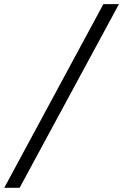

<svg xmlns="http://www.w3.org/2000/svg" viewBox="-81 -731 594 927"><path d="M-60.5 175.8 418 -710.9H493.2L13.7 175.8Z"/></svg>

Font: Crimson Pro Medium
Style: Italic
Weight: 500
Italic angle: -12°
Designer: Jacques Le Bailly
Foundry: Baron von Fonthausen
Version: Version 1.003